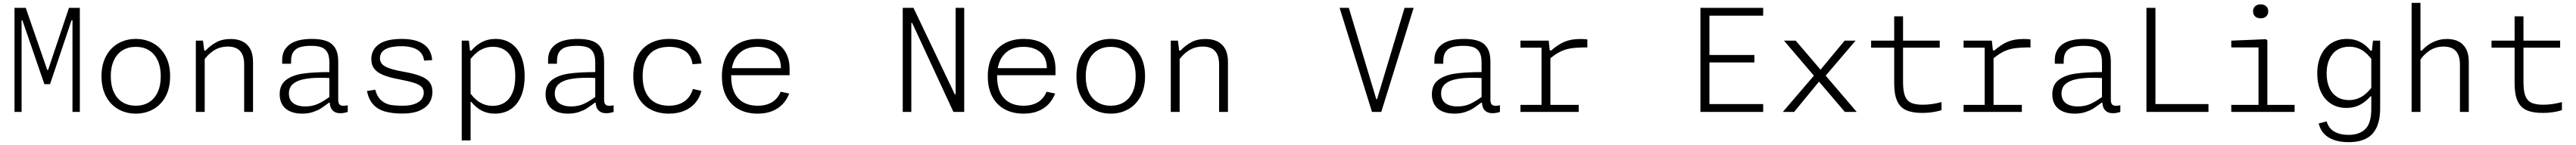

<svg xmlns="http://www.w3.org/2000/svg" viewBox="-20 -785 18020 1017"><path d="M160 -730 310.5 -294.5H316.5L462.5 -730H538.5V0H487V-643H480.5L330 -194.5H290.5L136.5 -643H131V0H81.5V-730Z M930 12Q862.5 12 808 -18.8Q753.5 -49.5 721.8 -108.8Q690 -168 690 -250Q690 -332 721.8 -391.2Q753.5 -450.5 808 -481.2Q862.5 -512 930 -512Q997.5 -512 1052.2 -481.2Q1107 -450.5 1138.5 -391.5Q1170 -332.5 1170 -250Q1170 -167.5 1138.5 -108.5Q1107 -49.5 1052.2 -18.8Q997.5 12 930 12ZM930 -456.5Q877.5 -456.5 838 -432.5Q798.5 -408.5 776.8 -362Q755 -315.5 755 -250Q755 -184.5 776.8 -138Q798.5 -91.5 838 -67.5Q877.5 -43.5 930 -43.5Q982.5 -43.5 1021.8 -67.5Q1061 -91.5 1082.8 -138Q1104.5 -184.5 1104.5 -250Q1104.5 -315.5 1082.8 -362Q1061 -408.5 1021.8 -432.5Q982.5 -456.5 930 -456.5Z M1412 0H1350V-500H1400L1410 -420H1412ZM1688 0V-333.5Q1688 -380.5 1672.8 -408.2Q1657.5 -436 1632.2 -447.2Q1607 -458.5 1574.5 -458.5Q1518.5 -458.5 1474.8 -430.2Q1431 -402 1398 -351V-430.5H1418Q1450.5 -465 1492.2 -488.2Q1534 -511.5 1594.5 -511.5Q1641.5 -511.5 1676.2 -494.5Q1711 -477.5 1730.5 -441.8Q1750 -406 1750 -351V0Z M2346 -353V-87Q2346 -66.5 2352.2 -56.2Q2358.5 -46 2372.8 -43.8Q2387 -41.5 2412.5 -46.5V0Q2386 9 2361.5 9Q2334.5 9 2318 -1.8Q2301.5 -12.5 2294.2 -30Q2287 -47.5 2287 -69.5L2284 -78V-347.5Q2284 -395.5 2268 -421Q2252 -446.5 2223.5 -455.2Q2195 -464 2151 -463.5Q2109.5 -463 2080.8 -454.8Q2052 -446.5 2034.5 -424.2Q2017 -402 2016.5 -362L2016 -338H1954V-365.5Q1954 -433 2005.2 -472.5Q2056.5 -512 2163 -512Q2224.5 -512 2264.5 -497Q2304.5 -482 2325.2 -447Q2346 -412 2346 -353ZM2225.5 -239.5Q2153 -239.5 2103.8 -229.2Q2054.5 -219 2027.8 -194.8Q2001 -170.5 2001 -129Q2001 -99.5 2014.5 -79.2Q2028 -59 2053.8 -48.8Q2079.5 -38.5 2115.5 -38.5Q2165 -38.5 2204.2 -56.5Q2243.5 -74.5 2292 -110.5L2298 -64.5H2281Q2242.5 -36 2222.5 -23.2Q2202.5 -10.5 2169.2 0.8Q2136 12 2093.5 12Q2044.5 12 2009.2 -3.8Q1974 -19.5 1955.2 -49.8Q1936.5 -80 1936.5 -123.5Q1936.5 -190 1980.8 -224Q2025 -258 2099.2 -268.8Q2173.5 -279.5 2290.5 -279.5L2304 -236.5Q2283 -238 2262.5 -238.8Q2242 -239.5 2225.5 -239.5Z M3003.5 -363.5 2946.5 -360Q2941 -410 2900.2 -435.5Q2859.5 -461 2785.5 -461Q2716 -461 2677 -440Q2638 -419 2638 -376.5Q2638 -355 2649.8 -339.5Q2661.5 -324 2688.2 -312.2Q2715 -300.5 2762 -290Q2781.5 -286.5 2800.5 -282.5Q2879.5 -268.5 2923.2 -250.8Q2967 -233 2986 -207Q3005 -181 3005 -141Q3005 -95.5 2981.8 -61.2Q2958.5 -27 2911.8 -7.8Q2865 11.5 2796 11.5Q2723.5 11.5 2673 -3Q2622.5 -17.5 2590.8 -52.2Q2559 -87 2547 -146.5L2605 -156Q2618.5 -105 2647.8 -80.2Q2677 -55.5 2711.5 -49.5Q2746 -43.5 2797.5 -43.5Q2847.5 -43.5 2880.5 -55.8Q2913.5 -68 2929 -88.8Q2944.5 -109.5 2944.5 -134.5Q2944.5 -160 2928.8 -176Q2913 -192 2876 -204Q2839 -216 2768.5 -229.5Q2699.5 -242.5 2658.2 -260Q2617 -277.5 2597.2 -303.8Q2577.5 -330 2577.5 -370Q2577.5 -436 2630 -474Q2682.5 -512 2791 -512Q2855.5 -512 2901 -496.2Q2946.5 -480.5 2972.8 -447.5Q2999 -414.5 3003.5 -363.5Z M3272 200H3210V-500H3260L3270 -410H3272ZM3442.5 12Q3389 12 3348.8 -9.5Q3308.5 -31 3277.5 -70H3260V-144Q3298.5 -89 3338.5 -65.8Q3378.5 -42.5 3425 -42.5Q3475 -42.5 3510.8 -66Q3546.5 -89.5 3565.5 -136Q3584.5 -182.5 3584.5 -250.5Q3584.5 -317 3566.2 -363Q3548 -409 3512.8 -433Q3477.5 -457 3427 -457Q3381 -457 3341 -434.2Q3301 -411.5 3260 -356.5V-430H3277Q3310.5 -469 3352 -490.5Q3393.5 -512 3446.5 -512Q3509 -512 3554.8 -481Q3600.5 -450 3625.2 -391.2Q3650 -332.5 3650 -250.5Q3650 -166.5 3624 -107.5Q3598 -48.5 3551.2 -18.2Q3504.5 12 3442.5 12Z M4206 -353V-87Q4206 -66.5 4212.2 -56.2Q4218.5 -46 4232.8 -43.8Q4247 -41.5 4272.5 -46.5V0Q4246 9 4221.5 9Q4194.5 9 4178 -1.8Q4161.5 -12.5 4154.2 -30Q4147 -47.5 4147 -69.5L4144 -78V-347.5Q4144 -395.5 4128 -421Q4112 -446.5 4083.5 -455.2Q4055 -464 4011 -463.5Q3969.5 -463 3940.8 -454.8Q3912 -446.5 3894.5 -424.2Q3877 -402 3876.5 -362L3876 -338H3814V-365.5Q3814 -433 3865.2 -472.5Q3916.5 -512 4023 -512Q4084.5 -512 4124.5 -497Q4164.5 -482 4185.2 -447Q4206 -412 4206 -353ZM4085.5 -239.5Q4013 -239.5 3963.8 -229.2Q3914.5 -219 3887.8 -194.8Q3861 -170.5 3861 -129Q3861 -99.5 3874.5 -79.2Q3888 -59 3913.8 -48.8Q3939.5 -38.5 3975.5 -38.5Q4025 -38.5 4064.2 -56.5Q4103.5 -74.5 4152 -110.5L4158 -64.5H4141Q4102.5 -36 4082.5 -23.2Q4062.5 -10.5 4029.2 0.8Q3996 12 3953.5 12Q3904.5 12 3869.2 -3.8Q3834 -19.5 3815.2 -49.8Q3796.5 -80 3796.5 -123.5Q3796.5 -190 3840.8 -224Q3885 -258 3959.2 -268.8Q4033.5 -279.5 4150.5 -279.5L4164 -236.5Q4143 -238 4122.5 -238.8Q4102 -239.5 4085.5 -239.5Z M4659 12Q4586 12 4529.8 -18Q4473.5 -48 4441.8 -107.5Q4410 -167 4410 -252Q4410 -334.5 4440.8 -393Q4471.5 -451.5 4528.5 -481.8Q4585.5 -512 4662.5 -512Q4723 -512 4771.2 -493Q4819.5 -474 4849.8 -435.2Q4880 -396.5 4887.5 -339.5L4824.5 -334.5Q4815 -398.5 4771.5 -427.5Q4728 -456.5 4661.5 -456.5Q4570.5 -456.5 4523 -404Q4475.5 -351.5 4475.5 -252Q4475.5 -183 4498 -136.2Q4520.5 -89.5 4561.8 -66.5Q4603 -43.5 4659 -43.5Q4722 -43.5 4765.5 -72.5Q4809 -101.5 4827 -161L4887 -147.5Q4874 -98 4842.8 -62Q4811.5 -26 4764.8 -7Q4718 12 4659 12Z M5281.5 -512Q5351.5 -512 5401.2 -487.8Q5451 -463.5 5477.2 -415.5Q5503.5 -367.5 5503.5 -298V-257.5H5074.5V-307H5471L5443 -283V-304.5Q5443 -381 5398 -418.8Q5353 -456.5 5279 -456.5Q5190.5 -456.5 5142.8 -402Q5095 -347.5 5095 -250Q5095 -148 5143.8 -95.8Q5192.5 -43.5 5280 -43.5Q5339 -43.5 5379.8 -67.8Q5420.5 -92 5441 -141.5L5501 -129Q5484.5 -86.5 5455.2 -55Q5426 -23.5 5382 -5.8Q5338 12 5280 12Q5204.5 12 5148.2 -18.5Q5092 -49 5061 -107.8Q5030 -166.5 5030 -250Q5030 -331.5 5060.5 -390.5Q5091 -449.5 5147.8 -480.8Q5204.5 -512 5281.5 -512Z M6361 -624H6355V0H6295V-730H6370L6659 -123.5H6665V-730H6725V0H6649.5Z M7141.5 -512Q7211.5 -512 7261.2 -487.8Q7311 -463.5 7337.2 -415.5Q7363.5 -367.5 7363.5 -298V-257.5H6934.5V-307H7331L7303 -283V-304.5Q7303 -381 7258 -418.8Q7213 -456.5 7139 -456.5Q7050.5 -456.5 7002.8 -402Q6955 -347.5 6955 -250Q6955 -148 7003.8 -95.8Q7052.5 -43.5 7140 -43.5Q7199 -43.5 7239.8 -67.8Q7280.5 -92 7301 -141.5L7361 -129Q7344.5 -86.5 7315.2 -55Q7286 -23.5 7242 -5.8Q7198 12 7140 12Q7064.5 12 7008.2 -18.5Q6952 -49 6921 -107.8Q6890 -166.5 6890 -250Q6890 -331.5 6920.5 -390.5Q6951 -449.5 7007.8 -480.8Q7064.5 -512 7141.5 -512Z M7750 12Q7682.5 12 7628 -18.8Q7573.5 -49.5 7541.8 -108.8Q7510 -168 7510 -250Q7510 -332 7541.8 -391.2Q7573.5 -450.5 7628 -481.2Q7682.5 -512 7750 -512Q7817.5 -512 7872.2 -481.2Q7927 -450.5 7958.5 -391.5Q7990 -332.5 7990 -250Q7990 -167.5 7958.5 -108.5Q7927 -49.5 7872.2 -18.8Q7817.5 12 7750 12ZM7750 -456.5Q7697.5 -456.5 7658 -432.5Q7618.5 -408.5 7596.8 -362Q7575 -315.5 7575 -250Q7575 -184.5 7596.8 -138Q7618.5 -91.5 7658 -67.5Q7697.5 -43.5 7750 -43.5Q7802.5 -43.5 7841.8 -67.5Q7881 -91.5 7902.8 -138Q7924.5 -184.5 7924.5 -250Q7924.5 -315.5 7902.8 -362Q7881 -408.5 7841.8 -432.5Q7802.5 -456.5 7750 -456.5Z M8232 0H8170V-500H8220L8230 -420H8232ZM8508 0V-333.5Q8508 -380.5 8492.8 -408.2Q8477.5 -436 8452.2 -447.2Q8427 -458.5 8394.5 -458.5Q8338.5 -458.5 8294.8 -430.2Q8251 -402 8218 -351V-430.5H8238Q8270.5 -465 8312.2 -488.2Q8354 -511.5 8414.5 -511.5Q8461.5 -511.5 8496.2 -494.5Q8531 -477.5 8550.5 -441.8Q8570 -406 8570 -351V0Z M9415.5 -730 9607.5 -89.5H9613L9805.5 -730H9869L9642.5 0H9577.5L9351 -730Z M10406 -353V-87Q10406 -66.5 10412.2 -56.2Q10418.5 -46 10432.8 -43.8Q10447 -41.5 10472.5 -46.5V0Q10446 9 10421.5 9Q10394.5 9 10378 -1.8Q10361.5 -12.5 10354.2 -30Q10347 -47.5 10347 -69.5L10344 -78V-347.5Q10344 -395.5 10328 -421Q10312 -446.5 10283.5 -455.2Q10255 -464 10211 -463.5Q10169.5 -463 10140.8 -454.8Q10112 -446.5 10094.5 -424.2Q10077 -402 10076.5 -362L10076 -338H10014V-365.5Q10014 -433 10065.2 -472.5Q10116.5 -512 10223 -512Q10284.5 -512 10324.5 -497Q10364.5 -482 10385.2 -447Q10406 -412 10406 -353ZM10285.5 -239.5Q10213 -239.5 10163.8 -229.2Q10114.5 -219 10087.8 -194.8Q10061 -170.5 10061 -129Q10061 -99.5 10074.5 -79.2Q10088 -59 10113.8 -48.8Q10139.5 -38.5 10175.5 -38.5Q10225 -38.5 10264.2 -56.5Q10303.5 -74.5 10352 -110.5L10358 -64.5H10341Q10302.5 -36 10282.5 -23.2Q10262.5 -10.5 10229.2 0.8Q10196 12 10153.5 12Q10104.5 12 10069.2 -3.8Q10034 -19.5 10015.2 -49.8Q9996.5 -80 9996.5 -123.5Q9996.5 -190 10040.8 -224Q10085 -258 10159.2 -268.8Q10233.5 -279.5 10350.5 -279.5L10364 -236.5Q10343 -238 10322.5 -238.8Q10302 -239.5 10285.5 -239.5Z M10823.5 -410H10825.5V-1H10763.5V-473L10786 -450.5H10616V-500H10813.5ZM10804.5 -358.5V-431H10831Q10878.5 -472.5 10924.2 -492Q10970 -511.5 11036.5 -511.5Q11062.5 -511.5 11084 -508.5V-452.5Q11012.5 -452.5 10969.8 -446Q10927 -439.5 10889.2 -419.8Q10851.5 -400 10804.5 -358.5ZM10616 -49.5H11023.5V0H10616Z M11875 0V-730H11938V0ZM12314 0H11917.5V-55H12314ZM12252.5 -347H11917.5V-399.5H12252.5ZM11917.5 -675V-730H12314V-675Z M12541.5 -500 12968.5 0H12885.5L12459.5 -500ZM12884 -500H12960.5L12738.5 -239.5L12703.5 -282ZM12530.5 0H12451.5L12690 -279L12720.5 -232Z M13549 -500V-450.5H13069V-500H13249H13263.5ZM13230.5 -201.5V-670.5H13292.5V-209.5Q13292.5 -146.5 13305.8 -112.2Q13319 -78 13348.5 -64.2Q13378 -50.5 13430.5 -50.5Q13493.5 -50.5 13561.5 -69V-12.5Q13532.5 -3 13498 2Q13463.5 7 13430.5 7Q13359 7.5 13315.8 -11.5Q13272.5 -30.5 13251.5 -76Q13230.5 -121.5 13230.5 -201.5Z M13923.5 -410H13925.5V-1H13863.5V-473L13886 -450.5H13716V-500H13913.5ZM13904.5 -358.5V-431H13931Q13978.5 -472.5 14024.2 -492Q14070 -511.5 14136.5 -511.5Q14162.5 -511.5 14184 -508.5V-452.5Q14112.5 -452.5 14069.8 -446Q14027 -439.5 13989.2 -419.8Q13951.5 -400 13904.5 -358.5ZM13716 -49.5H14123.5V0H13716Z M14746 -353V-87Q14746 -66.5 14752.2 -56.2Q14758.5 -46 14772.8 -43.8Q14787 -41.5 14812.5 -46.5V0Q14786 9 14761.5 9Q14734.5 9 14718 -1.8Q14701.5 -12.5 14694.2 -30Q14687 -47.5 14687 -69.5L14684 -78V-347.5Q14684 -395.5 14668 -421Q14652 -446.5 14623.5 -455.2Q14595 -464 14551 -463.5Q14509.5 -463 14480.8 -454.8Q14452 -446.5 14434.5 -424.2Q14417 -402 14416.5 -362L14416 -338H14354V-365.5Q14354 -433 14405.2 -472.5Q14456.5 -512 14563 -512Q14624.5 -512 14664.5 -497Q14704.5 -482 14725.2 -447Q14746 -412 14746 -353ZM14625.5 -239.5Q14553 -239.5 14503.8 -229.2Q14454.5 -219 14427.8 -194.8Q14401 -170.5 14401 -129Q14401 -99.5 14414.5 -79.2Q14428 -59 14453.8 -48.8Q14479.5 -38.5 14515.5 -38.5Q14565 -38.5 14604.2 -56.5Q14643.5 -74.5 14692 -110.5L14698 -64.5H14681Q14642.5 -36 14622.5 -23.2Q14602.5 -10.5 14569.2 0.8Q14536 12 14493.5 12Q14444.5 12 14409.2 -3.8Q14374 -19.5 14355.2 -49.8Q14336.5 -80 14336.5 -123.5Q14336.5 -190 14380.8 -224Q14425 -258 14499.2 -268.8Q14573.5 -279.5 14690.5 -279.5L14704 -236.5Q14683 -238 14662.5 -238.8Q14642 -239.5 14625.5 -239.5Z M14995 0V-730H15058V0ZM15429 0H15031V-55H15429Z M15779 0V-480L15801.5 -452.5H15588.5V-500L15831.5 -510L15841 -501V0ZM15588.5 -49.5H16031.5V0H15588.5ZM15741 -705.5Q15741 -728.5 15755.8 -741.5Q15770.5 -754.5 15794 -754.5Q15817.5 -754.5 15832.2 -741.5Q15847 -728.5 15847 -705.5Q15847 -682.5 15832.2 -669.5Q15817.5 -656.5 15794 -656.5Q15778.5 -656.5 15766.5 -662.2Q15754.5 -668 15747.8 -679.2Q15741 -690.5 15741 -705.5Z M16397.5 -512Q16433.5 -512 16463.8 -501.8Q16494 -491.5 16518 -473.5Q16542 -455.5 16562.5 -430H16580V-356Q16541.5 -411 16501.5 -434.2Q16461.5 -457.5 16415 -457.5Q16365.5 -457.5 16329.8 -435Q16294 -412.5 16274.8 -370.2Q16255.5 -328 16255.5 -269.5Q16255.5 -213 16273.8 -171Q16292 -129 16327.5 -106Q16363 -83 16413 -83Q16459 -83 16499 -105.8Q16539 -128.5 16580 -183.5V-110H16563Q16529.5 -71 16488 -49.5Q16446.5 -28 16393.5 -28Q16331.5 -28 16285.5 -58Q16239.5 -88 16214.8 -142.5Q16190 -197 16190 -269.5Q16190 -344 16216.2 -398.8Q16242.5 -453.5 16289.5 -482.8Q16336.5 -512 16397.5 -512ZM16409.5 212Q16347.5 212 16303.5 195.5Q16259.5 179 16234.2 149.5Q16209 120 16200 81L16255.5 66Q16269.5 115 16309.5 138Q16349.5 161 16409.5 161Q16484.5 161 16526.2 120.2Q16568 79.5 16568 -22V-410H16570L16580 -500H16630V-28Q16630 57.5 16604.2 110.8Q16578.5 164 16529.8 188Q16481 212 16409.5 212Z M16850 0V-765H16912V0ZM17188 0V-333.5Q17188 -380.5 17172.8 -408.2Q17157.5 -436 17132.2 -447.2Q17107 -458.5 17074.5 -458.5Q17019 -458.5 16975.8 -430.2Q16932.5 -402 16901 -351V-430.5H16921Q16940.5 -451.5 16965 -469.2Q16989.5 -487 17023.5 -499.2Q17057.5 -511.5 17098.5 -511.5Q17144.5 -511.5 17178.2 -494.5Q17212 -477.5 17231 -441.8Q17250 -406 17250 -351V0Z M17889 -500V-450.5H17409V-500H17589H17603.5ZM17570.5 -201.5V-670.5H17632.5V-209.5Q17632.5 -146.5 17645.8 -112.2Q17659 -78 17688.5 -64.2Q17718 -50.5 17770.5 -50.5Q17833.5 -50.5 17901.5 -69V-12.5Q17872.5 -3 17838 2Q17803.5 7 17770.5 7Q17699 7.5 17655.8 -11.5Q17612.5 -30.5 17591.5 -76Q17570.5 -121.5 17570.5 -201.5Z"/></svg>

Font: Monaspace Neon Var ExtraLight
Style: Regular
Weight: 200
Designer: Riley Cran and the Lettermatic Team
Version: Version 1.200 (Monaspace Neon Var)